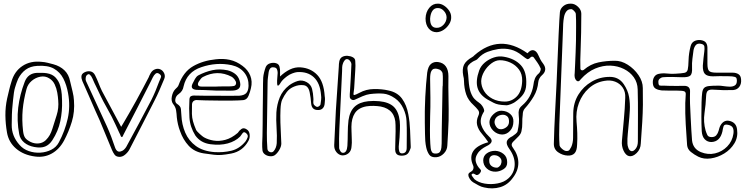

<svg xmlns="http://www.w3.org/2000/svg" viewBox="-20 -749 4105 1049"><path d="M384 -201Q389 -138 372.5 -84Q356 -30 330 19Q304 67 262.5 90Q221 113 171 106Q109 98 68 63Q27 28 18 -26Q10 -72 9.5 -118.5Q9 -165 19 -211Q25 -236 30 -257.5Q35 -279 42 -301Q58 -359 102.5 -388.5Q147 -418 208 -411Q224 -410 240 -406Q256 -402 271 -398Q308 -388 332 -365Q356 -342 363 -305Q370 -276 376.5 -249Q383 -222 384 -201ZM49 -179Q46 -152 45 -124Q44 -96 44 -67Q43 -6 87 43Q107 66 137.5 76.5Q168 87 200.5 85Q233 83 260.5 69Q288 55 302 28Q335 -34 350 -101Q365 -168 352 -239Q344 -285 326 -320Q308 -355 274.5 -374Q241 -393 183 -389Q146 -387 120.5 -368.5Q95 -350 79 -318Q74 -307 70 -295Q66 -283 62 -270Q59 -261 56 -242Q53 -223 51.5 -204.5Q50 -186 49 -179ZM319 -200Q321 -142 309.5 -87Q298 -32 266 17Q250 42 226.5 51.5Q203 61 167 54Q134 48 112 29.5Q90 11 85 -16Q71 -90 79.5 -161Q88 -232 115 -302Q133 -349 183 -351Q197 -351 209.5 -351Q222 -351 235 -349Q267 -344 284.5 -324.5Q302 -305 309 -280Q316 -255 317.5 -233Q319 -211 319 -200ZM298 -201Q297 -219 293 -242.5Q289 -266 279 -287.5Q269 -309 249 -321Q227 -335 200.5 -330Q174 -325 153 -307Q132 -289 125 -263Q109 -204 104 -149.5Q99 -95 106 -33Q109 -8 117.5 4Q126 16 148 27Q170 37 192 34.5Q214 32 230 17Q244 3 252 -11.5Q260 -26 266 -45Q277 -81 289.5 -119.5Q302 -158 298 -201Z M642 -56Q644 -59 656 -79.5Q668 -100 686 -131Q704 -162 723.5 -197.5Q743 -233 761 -267Q779 -301 792 -326Q796 -337 803 -349Q812 -365 827.5 -370.5Q843 -376 856 -370Q870 -364 877 -348.5Q884 -333 877 -317Q864 -286 851 -256Q838 -226 823 -197Q791 -133 755 -64Q719 5 687 68Q679 83 663.5 96Q648 109 631 108Q614 107 606 96Q598 85 592 71Q570 20 547.5 -36.5Q525 -93 501 -144Q483 -185 465.5 -225.5Q448 -266 430 -306Q424 -320 425 -333Q426 -346 442 -354Q458 -362 474 -359Q490 -356 499 -339Q510 -317 518.5 -295Q527 -273 537 -252Q563 -202 588.5 -156Q614 -110 642 -56ZM640 -5Q638 -10 636 -15Q634 -20 631 -25Q621 -46 611.5 -67.5Q602 -89 591 -110Q576 -139 560 -167Q544 -195 530 -224Q519 -249 507.5 -271.5Q496 -294 485 -320Q479 -334 471 -341Q463 -348 453 -337Q449 -333 448 -322.5Q447 -312 450 -306Q478 -244 507 -182.5Q536 -121 564 -59Q577 -30 588 -1Q599 28 609 58Q620 87 643 77Q651 75 658.5 67.5Q666 60 670 53Q705 -10 739 -74.5Q773 -139 807 -203Q819 -227 829.5 -252Q840 -277 849 -302Q853 -313 858.5 -324.5Q864 -336 851 -345Q839 -354 830 -346.5Q821 -339 814.5 -325.5Q808 -312 803 -302Q766 -230 729.5 -158Q693 -86 655 -14Q654 -11 650 -3.5Q646 4 640 -5Z M1061 -202Q1048 -204 1039 -198Q1030 -192 1029 -179Q1028 -148 1028.5 -127Q1029 -106 1034.5 -86Q1040 -66 1052 -38Q1056 -31 1071.5 -17Q1087 -3 1094 1Q1117 14 1147 19Q1177 24 1211 15Q1245 6 1279 -23Q1287 -36 1299.5 -44.5Q1312 -53 1328 -42Q1342 -34 1344 -13.5Q1346 7 1336 23Q1305 78 1243 90Q1211 96 1190.5 97.5Q1170 99 1149 96.5Q1128 94 1093 89Q1042 81 1011 47.5Q980 14 964 -32Q957 -50 952.5 -69.5Q948 -89 946 -108Q945 -128 942 -146.5Q939 -165 925 -182Q914 -198 919 -222.5Q924 -247 937 -261Q942 -266 948 -272Q954 -278 956 -285Q982 -357 1035.5 -387.5Q1089 -418 1159 -425Q1199 -430 1235.5 -422Q1272 -414 1305 -389Q1335 -367 1347.5 -335.5Q1360 -304 1351 -267Q1347 -248 1338 -226Q1329 -204 1309 -202Q1288 -200 1251 -199.5Q1214 -199 1174.5 -199.5Q1135 -200 1103.5 -200.5Q1072 -201 1061 -202ZM1159 -226Q1191 -226 1223 -225.5Q1255 -225 1287 -226Q1314 -228 1325.5 -240.5Q1337 -253 1338 -280Q1339 -322 1314.5 -352.5Q1290 -383 1246 -393Q1203 -402 1162 -399Q1121 -396 1080 -382Q1001 -356 983 -277Q979 -251 956 -235Q941 -225 938 -207Q935 -189 948 -181Q967 -169 968.5 -153Q970 -137 971 -120Q973 -69 992 -24.5Q1011 20 1050 48.5Q1089 77 1152 82Q1200 85 1244 74.5Q1288 64 1321 24Q1329 13 1333 1Q1337 -11 1325 -21Q1313 -32 1305.5 -21.5Q1298 -11 1292 -3Q1266 23 1224.5 34.5Q1183 46 1130 39Q1076 32 1047 -9Q1018 -56 1015 -106.5Q1012 -157 1015 -207Q1016 -219 1022.5 -223Q1029 -227 1039 -227Q1070 -226 1099.5 -226Q1129 -226 1159 -226ZM1054 -258Q1017 -261 1032 -292Q1038 -305 1045.5 -318Q1053 -331 1063 -337Q1101 -357 1140.5 -365.5Q1180 -374 1223 -365Q1247 -359 1264.5 -345.5Q1282 -332 1289 -309Q1306 -257 1252 -254Q1241 -253 1229.5 -253.5Q1218 -254 1206 -254H1162Q1162 -254 1142.5 -255Q1123 -256 1097.5 -257Q1072 -258 1054 -258ZM1162 -276Q1162 -276 1174.5 -276.5Q1187 -277 1203.5 -277Q1220 -277 1232 -277Q1244 -277 1256.5 -279Q1269 -281 1270 -295Q1270 -304 1261.5 -315Q1253 -326 1245 -330Q1168 -370 1088 -328Q1081 -324 1076 -317Q1071 -310 1066 -303Q1059 -291 1062.5 -283.5Q1066 -276 1081 -276Z M1510 -331Q1536 -356 1564 -369.5Q1592 -383 1622 -381Q1678 -377 1713.5 -339.5Q1749 -302 1754 -224Q1756 -214 1755.5 -204Q1755 -194 1754 -185Q1753 -167 1743 -157Q1733 -147 1716 -148Q1683 -148 1680 -184Q1679 -199 1677 -214Q1675 -229 1672 -244Q1665 -280 1639 -283.5Q1613 -287 1587 -276Q1562 -266 1547 -246.5Q1532 -227 1521 -203Q1514 -186 1512.5 -152Q1511 -118 1512 -79.5Q1513 -41 1515 -9.5Q1517 22 1517 35Q1517 51 1506 70Q1495 89 1481 99Q1470 106 1454.5 104.5Q1439 103 1427.5 94.5Q1416 86 1414 73Q1412 55 1412.5 33.5Q1413 12 1414 -5Q1415 -30 1415 -68Q1415 -106 1415.5 -147.5Q1416 -189 1416.5 -227Q1417 -265 1417 -291.5Q1417 -318 1418 -325Q1419 -338 1423 -354Q1427 -370 1432 -383Q1439 -398 1455.5 -403Q1472 -408 1487 -404Q1503 -400 1507 -385Q1511 -370 1510 -356ZM1503 -283Q1497 -279 1495.5 -284Q1494 -289 1494 -297Q1494 -305 1494 -309Q1494 -320 1495.5 -330.5Q1497 -341 1497 -351Q1497 -362 1493 -371Q1489 -380 1476 -381Q1463 -383 1456.5 -375.5Q1450 -368 1448 -356Q1446 -341 1444 -326Q1442 -311 1442 -296Q1441 -227 1440 -158.5Q1439 -90 1438 -22Q1438 -1 1438.5 21Q1439 43 1441 65Q1443 78 1455.5 82Q1468 86 1476 76Q1490 59 1492 33Q1494 -8 1491 -50.5Q1488 -93 1490 -135Q1493 -179 1508.5 -217Q1524 -255 1560 -283Q1582 -299 1606.5 -306.5Q1631 -314 1656 -300Q1679 -287 1685 -263Q1691 -239 1692 -214Q1693 -206 1692 -197.5Q1691 -189 1693 -181Q1695 -176 1701 -171Q1707 -166 1712 -165Q1717 -164 1723.5 -169Q1730 -174 1731 -178Q1733 -191 1734.5 -204Q1736 -217 1734 -230Q1729 -295 1694.5 -327Q1660 -359 1603 -355Q1593 -354 1577 -348Q1561 -342 1548 -332Q1523 -313 1515 -299.5Q1507 -286 1503 -283Z M1901 -19Q1901 -3 1902 14Q1903 31 1901 48Q1900 75 1884.5 88Q1869 101 1849 100Q1831 98 1818 82Q1805 66 1806 43Q1808 -4 1810.5 -51.5Q1813 -99 1815 -146Q1819 -205 1823 -265Q1827 -325 1831 -384Q1831 -400 1834 -415Q1838 -432 1850.5 -438.5Q1863 -445 1879 -444Q1895 -443 1908 -436Q1921 -429 1921 -415Q1923 -390 1921 -365Q1919 -340 1918 -316Q1917 -303 1916.5 -291Q1916 -279 1915 -267Q1913 -248 1911.5 -238.5Q1910 -229 1916.5 -230Q1923 -231 1944 -242Q1980 -262 2023.5 -262.5Q2067 -263 2101 -255Q2151 -245 2176.5 -210Q2202 -175 2211 -124Q2219 -81 2220.5 -37.5Q2222 6 2224 50Q2225 56 2222.5 63Q2220 70 2217 76Q2210 93 2196 98Q2182 103 2166 101Q2151 99 2145 90Q2139 81 2139 69Q2139 34 2140.5 1.5Q2142 -31 2141 -66Q2141 -151 2060 -167Q2041 -170 2021.5 -170.5Q2002 -171 1982 -168Q1938 -160 1919 -131Q1900 -102 1900 -56Q1900 -45 1900.5 -32Q1901 -19 1901 -19ZM1918 -204Q1909 -200 1900 -205.5Q1891 -211 1891 -221Q1891 -228 1891 -235Q1891 -242 1892 -249Q1894 -287 1896.5 -324.5Q1899 -362 1900 -399Q1900 -406 1893 -415.5Q1886 -425 1877 -426Q1869 -427 1862.5 -418.5Q1856 -410 1854 -403Q1850 -393 1849.5 -382Q1849 -371 1849 -360Q1845 -281 1841.5 -202Q1838 -123 1834 -43Q1833 -17 1832.5 9Q1832 35 1833 61Q1834 67 1839.5 76.5Q1845 86 1854 86Q1875 86 1878 48Q1880 13 1880 -22Q1880 -57 1884 -92Q1891 -141 1917.5 -166Q1944 -191 1992 -196Q2022 -199 2052 -196Q2105 -191 2131.5 -165.5Q2158 -140 2164 -87Q2166 -65 2165 -42.5Q2164 -20 2163 1Q2163 8 2161 22.5Q2159 37 2158.5 52Q2158 67 2161.5 78Q2165 89 2176 89Q2202 89 2202 59Q2202 23 2202.5 -14Q2203 -51 2201 -88Q2200 -121 2183.5 -156.5Q2167 -192 2138 -212Q2105 -235 2073.5 -237.5Q2042 -240 2001 -235Q1984 -233 1960 -223Q1936 -213 1918 -204Z M2305 -648Q2306 -683 2325.5 -706.5Q2345 -730 2373 -729Q2390 -729 2406.5 -718Q2423 -707 2434 -690.5Q2445 -674 2445 -656Q2446 -636 2434 -617Q2422 -598 2404 -586Q2386 -574 2366 -573Q2339 -573 2322 -593.5Q2305 -614 2305 -648ZM2330 -648Q2329 -598 2364 -597Q2386 -596 2402.5 -613Q2419 -630 2420 -653Q2420 -673 2405.5 -689Q2391 -705 2373 -705Q2354 -706 2343 -690.5Q2332 -675 2330 -648ZM2314 -352Q2319 -387 2335 -400Q2351 -413 2374 -410Q2402 -406 2416 -386Q2430 -366 2430 -333Q2429 -273 2430.5 -212.5Q2432 -152 2431 -92Q2430 -57 2428 -23Q2426 11 2424 46Q2423 71 2405 89.5Q2387 108 2364 110Q2336 112 2325 96Q2314 80 2309 58Q2305 40 2303.5 21Q2302 2 2302 -17Q2301 -48 2301 -78.5Q2301 -109 2301 -140Q2301 -140 2301.5 -162.5Q2302 -185 2303.5 -219.5Q2305 -254 2308 -290Q2311 -326 2314 -352ZM2399 -282Q2399 -299 2399.5 -316Q2400 -333 2398 -349Q2397 -355 2390.5 -362Q2384 -369 2378 -370Q2376 -371 2368 -373Q2360 -375 2351 -373Q2342 -371 2336 -359Q2330 -347 2330 -318Q2331 -266 2331.5 -215.5Q2332 -165 2330 -112Q2329 -78 2329 -37Q2329 4 2331 37Q2332 47 2333 60Q2334 73 2340 82Q2346 91 2363 90Q2378 89 2384 80Q2390 71 2391.5 58Q2393 45 2393 35Q2393 4 2393.5 -37.5Q2394 -79 2395 -121.5Q2396 -164 2396.5 -200.5Q2397 -237 2397.5 -259.5Q2398 -282 2399 -282Z M2862 -458Q2879 -478 2895 -474.5Q2911 -471 2921 -448Q2926 -436 2932.5 -424Q2939 -412 2947 -402Q2974 -366 2940 -337Q2933 -331 2927.5 -321Q2922 -311 2921 -301Q2917 -258 2896.5 -223Q2876 -188 2847 -156Q2836 -143 2836 -122Q2833 -100 2833.5 -77Q2834 -54 2829 -32Q2826 -18 2814.5 -5.5Q2803 7 2792 17Q2780 27 2776.5 36.5Q2773 46 2783 59Q2812 99 2812 141Q2812 183 2783 221Q2755 261 2713 273.5Q2671 286 2625 275Q2609 272 2594 263.5Q2579 255 2565 247Q2555 241 2547 229Q2539 217 2539 207Q2537 198 2553 189Q2563 184 2566 173.5Q2569 163 2564 153Q2545 109 2565.5 77Q2586 45 2648 28Q2638 14 2630 3Q2622 -8 2613 -18Q2593 -41 2587 -65.5Q2581 -90 2594 -118Q2602 -135 2592 -148Q2582 -161 2568 -174Q2538 -201 2527 -233.5Q2516 -266 2515 -307Q2515 -314 2514 -321Q2513 -328 2511 -335Q2504 -372 2515 -395Q2526 -418 2560 -437Q2563 -439 2566.5 -441.5Q2570 -444 2572 -447Q2709 -567 2862 -458ZM2897 -434Q2894 -439 2888.5 -439.5Q2883 -440 2879 -436Q2867 -423 2859.5 -426.5Q2852 -430 2832 -446Q2803 -470 2771 -478Q2739 -486 2702 -481Q2671 -476 2643 -465.5Q2615 -455 2592 -430Q2587 -423 2578 -419.5Q2569 -416 2561 -411Q2548 -403 2539.5 -392.5Q2531 -382 2535 -364Q2537 -351 2538 -338.5Q2539 -326 2540 -313Q2543 -268 2552 -244Q2561 -220 2573 -208Q2585 -196 2596.5 -188.5Q2608 -181 2615 -170Q2620 -163 2623.5 -153.5Q2627 -144 2624 -139Q2599 -99 2609.5 -66Q2620 -33 2651 -4Q2670 13 2665.5 26Q2661 39 2637 50Q2623 57 2609.5 67.5Q2596 78 2588 92Q2574 114 2580 136Q2586 158 2605 177Q2612 184 2602.5 196.5Q2593 209 2582 207Q2577 205 2572 201.5Q2567 198 2562 200Q2552 203 2560 214Q2568 225 2572 230Q2593 248 2628 254Q2663 260 2699 253Q2735 246 2757 226Q2790 197 2792 152.5Q2794 108 2763 65Q2745 40 2749 24Q2753 8 2780 -5Q2788 -10 2797.5 -18Q2807 -26 2808 -33Q2813 -56 2815 -76.5Q2817 -97 2814 -120Q2812 -137 2815.5 -149Q2819 -161 2832 -172Q2858 -194 2873.5 -222Q2889 -250 2894 -283Q2896 -303 2902.5 -319.5Q2909 -336 2925 -349Q2930 -354 2933 -363.5Q2936 -373 2933 -377Q2926 -393 2916.5 -406.5Q2907 -420 2897 -434ZM2855 -286Q2854 -258 2840 -236Q2826 -214 2793 -191Q2788 -187 2771.5 -180Q2755 -173 2744 -174Q2719 -175 2704 -178Q2689 -181 2676.5 -187.5Q2664 -194 2644 -205Q2600 -231 2589 -269.5Q2578 -308 2598 -364Q2607 -389 2629 -407.5Q2651 -426 2678.5 -435Q2706 -444 2733 -439Q2792 -429 2825.5 -393Q2859 -357 2855 -286ZM2833 -307Q2834 -344 2815.5 -369Q2797 -394 2768.5 -407Q2740 -420 2711 -420Q2688 -420 2664.5 -402.5Q2641 -385 2625.5 -358.5Q2610 -332 2609 -306Q2609 -277 2625 -251Q2641 -225 2670.5 -209.5Q2700 -194 2738 -194Q2776 -194 2803.5 -222Q2831 -250 2833 -307ZM2785 -85Q2785 -54 2766.5 -34Q2748 -14 2723 -14Q2695 -15 2674.5 -35.5Q2654 -56 2654 -82Q2655 -106 2676.5 -125.5Q2698 -145 2720 -144Q2749 -143 2767.5 -126.5Q2786 -110 2785 -85ZM2761 -82Q2762 -105 2750.5 -114Q2739 -123 2725 -122Q2708 -121 2696 -111.5Q2684 -102 2682 -85Q2681 -72 2690.5 -57.5Q2700 -43 2715 -43Q2729 -42 2744.5 -52.5Q2760 -63 2761 -82ZM2751 137Q2752 162 2731.5 175Q2711 188 2689 189Q2660 190 2640 172Q2620 154 2620 126Q2621 102 2640 88.5Q2659 75 2686 75Q2711 76 2731 92Q2751 108 2751 137ZM2717 148Q2725 127 2713 113.5Q2701 100 2683 99Q2668 98 2660 106.5Q2652 115 2653 130Q2653 148 2665 157.5Q2677 167 2693 167Q2700 168 2708 160.5Q2716 153 2717 148Z M3151 -375Q3151 -368 3157 -365.5Q3163 -363 3169 -367Q3206 -399 3249.5 -408Q3293 -417 3338 -417Q3374 -418 3409.5 -395.5Q3445 -373 3468.5 -338.5Q3492 -304 3492 -268Q3493 -221 3492.5 -177Q3492 -133 3489 -82.5Q3486 -32 3481 35Q3480 66 3458.5 87Q3437 108 3417 104Q3399 100 3387 74.5Q3375 49 3378 19Q3383 -38 3388.5 -96.5Q3394 -155 3396 -214Q3398 -247 3382.5 -270Q3367 -293 3340.5 -303Q3314 -313 3282 -307Q3233 -299 3197 -266.5Q3161 -234 3143 -186.5Q3125 -139 3130 -84Q3133 -53 3134 -21.5Q3135 10 3133 42Q3132 75 3119 88.5Q3106 102 3082 101Q3054 100 3029.5 83Q3005 66 3006 35Q3008 -48 3012.5 -131.5Q3017 -215 3021 -298Q3022 -327 3024 -371Q3026 -415 3028 -464.5Q3030 -514 3032 -560Q3034 -606 3036 -639Q3038 -672 3039 -682Q3041 -702 3058 -716Q3075 -730 3100 -729Q3120 -729 3138 -712Q3156 -695 3156 -674Q3156 -622 3155 -571.5Q3154 -521 3152 -469Q3151 -450 3150.5 -422.5Q3150 -395 3151 -375ZM3127 -531Q3127 -566 3127.5 -601.5Q3128 -637 3126 -673Q3125 -681 3116.5 -689.5Q3108 -698 3103 -699Q3085 -700 3075 -687.5Q3065 -675 3061.5 -656Q3058 -637 3057 -618.5Q3056 -600 3056 -589Q3051 -459 3046 -330Q3041 -201 3036 -72Q3035 -42 3035 -13Q3035 16 3037 44Q3038 53 3050.5 64Q3063 75 3073 76Q3087 77 3092 69Q3097 61 3101 54Q3106 43 3108.5 30Q3111 17 3111 5Q3112 -29 3111.5 -63.5Q3111 -98 3112 -132Q3113 -188 3140 -232Q3167 -276 3212 -302.5Q3257 -329 3312 -329Q3361 -329 3388 -289Q3411 -255 3417 -219Q3423 -183 3421 -146Q3419 -109 3415 -72Q3413 -45 3410 -18Q3407 9 3408 36Q3408 46 3413.5 60.5Q3419 75 3431 77Q3442 78 3453.5 63Q3465 48 3465 24Q3465 -47 3465.5 -118.5Q3466 -190 3464 -261Q3463 -298 3443 -326.5Q3423 -355 3389 -372Q3355 -389 3314.5 -390.5Q3274 -392 3232 -374.5Q3190 -357 3153 -316Q3143 -301 3133.5 -306Q3124 -311 3120 -327Q3118 -338 3120 -351Q3121 -374 3122.5 -404Q3124 -434 3125 -463.5Q3126 -493 3126.5 -512Q3127 -531 3127 -531Z M4007 -42Q4013 0 3992.5 34Q3972 68 3937 89.5Q3902 111 3863.5 116.5Q3825 122 3795 107Q3773 96 3754.5 81Q3736 66 3734 44Q3730 -10 3726.5 -70.5Q3723 -131 3724 -186Q3725 -218 3726.5 -232Q3728 -246 3718.5 -250Q3709 -254 3677 -254Q3656 -254 3635 -254Q3614 -254 3594 -255Q3576 -257 3562.5 -264.5Q3549 -272 3547 -292Q3545 -312 3553 -326.5Q3561 -341 3577 -345Q3598 -350 3622 -347.5Q3646 -345 3667 -346Q3704 -348 3719 -351Q3734 -354 3737.5 -369Q3741 -384 3742 -420Q3743 -458 3753 -496Q3758 -516 3773 -524Q3788 -532 3808 -530Q3830 -527 3838 -514.5Q3846 -502 3845 -482V-401Q3845 -371 3854 -361.5Q3863 -352 3894 -352H3982Q4002 -352 4015 -343.5Q4028 -335 4029 -314Q4031 -291 4019.5 -275Q4008 -259 3986 -257Q3959 -256 3932.5 -256.5Q3906 -257 3880 -259Q3859 -261 3849 -254.5Q3839 -248 3838 -225Q3836 -178 3829 -130.5Q3822 -83 3835 -36Q3839 -23 3844.5 -11.5Q3850 0 3868 0Q3885 0 3893.5 -10Q3902 -20 3906 -34Q3908 -42 3910.5 -50Q3913 -58 3917 -65Q3937 -98 3971 -87Q4003 -77 4007 -42ZM3750 -182Q3750 -182 3751 -160.5Q3752 -139 3753.5 -106.5Q3755 -74 3757 -40Q3759 -6 3761 18Q3766 64 3809 82Q3848 98 3886.5 89Q3925 80 3953 51.5Q3981 23 3987 -18Q3990 -38 3984 -50.5Q3978 -63 3958 -67Q3937 -72 3933 -58.5Q3929 -45 3927 -31Q3914 25 3867 27Q3845 27 3830.5 12Q3816 -3 3814 -32Q3812 -72 3812 -111Q3812 -150 3813 -190Q3814 -224 3816.5 -242.5Q3819 -261 3827.5 -269Q3836 -277 3854.5 -279Q3873 -281 3907 -281Q3917 -281 3933.5 -278.5Q3950 -276 3966.5 -275.5Q3983 -275 3994.5 -282Q4006 -289 4006 -308Q4006 -314 4004 -321Q4002 -328 3989 -330Q3984 -332 3961 -332.5Q3938 -333 3913 -333Q3888 -333 3875 -332Q3843 -332 3831 -345.5Q3819 -359 3820 -391Q3822 -411 3823.5 -430Q3825 -449 3828 -468Q3830 -482 3828.5 -494.5Q3827 -507 3808 -510Q3790 -513 3781 -502Q3772 -491 3769 -474Q3766 -451 3763 -427.5Q3760 -404 3761 -380Q3763 -346 3751.5 -336Q3740 -326 3706 -327Q3681 -328 3653 -328.5Q3625 -329 3601 -327Q3593 -326 3585 -319.5Q3577 -313 3577 -303Q3577 -284 3583.5 -282Q3590 -280 3609 -281Q3614 -281 3621 -280.5Q3628 -280 3635 -280Q3655 -280 3675.5 -279.5Q3696 -279 3716 -280Q3753 -281 3750 -245Q3749 -229 3749.5 -213.5Q3750 -198 3750 -182Z"/></svg>

Font: Shizuru
Style: Regular
Weight: 400
Version: Version 1.000